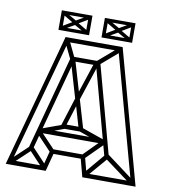

<svg xmlns="http://www.w3.org/2000/svg" viewBox="-81 -783 750 852"><g transform="rotate(10 294.5 -357.0)"><path d="M567 0 404 -595 423 -600 587 0ZM23 -1 9 -15 92 -93 107 -80ZM8 0V-20H182V0ZM171 -1 97 -80 112 -93 185 -15ZM182 0 163 -5 187 -96 206 -91ZM191 -80 116 -159 131 -172 205 -94ZM194 -80V-100H340V-80ZM123 -158 115 -176 230 -218 238 -200ZM2 0 166 -600 185 -595 22 0ZM347 0 323 -91 342 -96 366 -5ZM127 -162V-182H419V-162ZM108 -80 89 -85 206 -520 225 -515ZM359 -1 345 -15 427 -112 443 -99ZM347 0V-20H581V0ZM230 -198V-218H304V-198ZM338 -80 324 -94 413 -184 429 -171ZM232 -200 213 -206 258 -348 277 -343ZM296 -201 256 -338 275 -343 315 -207ZM415 -158 295 -200 304 -218 424 -176ZM568 -2 425 -108 438 -124 580 -18ZM257 -332 206 -506 225 -511 276 -338ZM431 -94 317 -515 336 -520 450 -99ZM206 -501 164 -588 182 -597 223 -511ZM275 -335 256 -341 313 -513 332 -508ZM206 -500V-520H336V-500ZM166 -580V-600H423V-580ZM330 -501 318 -517 410 -596 423 -581ZM325 -626V-641H459V-626ZM338 -629 327 -640 386 -675 394 -661ZM323 -626V-714H339V-626ZM384 -662V-678H400V-662ZM445 -626V-714H461V-626ZM329 -699V-714H459V-699ZM338 -711 394 -679 386 -665 327 -700ZM446 -629 390 -661 398 -675 457 -640ZM446 -711 457 -700 398 -665 390 -679ZM131 -626V-641H265V-626ZM144 -629 133 -640 192 -675 200 -661ZM129 -626V-714H145V-626ZM190 -662V-678H206V-662ZM251 -626V-714H267V-626ZM135 -699V-714H265V-699ZM144 -711 200 -679 192 -665 133 -700ZM252 -629 196 -661 204 -675 263 -640ZM252 -711 263 -700 204 -665 196 -679Z"/></g></svg>

Font: Octagon Variable
Style: Regular
Weight: 400
Designer: Alexander Royter, Emma Schmalisch, Felix Willnauer, Friederike Temme, Greta Wachholz, Jason Tsiakas, Julia Baskal, Julia
Foundry: Type Design @ HAW Hamburg
Version: Version 1.000